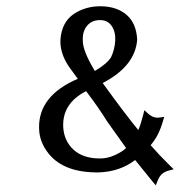

<svg xmlns="http://www.w3.org/2000/svg" viewBox="-20 -525 564 600"><path d="M408.7 -400.9Q402.3 -317.9 300.8 -265.6Q372.6 -166.5 412.1 -118.7Q419.4 -134.3 427.2 -165L431.2 -180.7L442.9 -169.9Q460 -154.8 478 -157.7L493.2 -159.7L488.8 -145Q475.6 -99.6 450.7 -71.3Q475.1 -43 510.7 -7.8L522.9 3.9L506.3 8.3Q482.4 14.6 473.1 38.6L466.8 54.2L456.1 41.5Q438 18.6 402.3 -24.9Q355 11.2 290 13.7Q181.6 15.6 132.8 -43.9Q102.1 -81.5 102.1 -126Q100.6 -226.1 223.1 -278.8Q192.4 -319.8 188 -328.6Q167 -365.2 168.9 -401.4Q172.9 -455.6 210.2 -481Q247.6 -506.3 296.9 -505.4Q346.2 -504.4 376.2 -478Q406.2 -451.7 408.7 -400.9ZM327.1 -346.2Q338.4 -370.6 340.1 -397.5Q341.8 -424.3 329.3 -443.4Q316.9 -462.4 291.7 -462.2Q266.6 -461.9 252.2 -444.6Q237.8 -427.2 238.8 -400.9Q236.8 -368.7 276.4 -303.2Q314.5 -325.7 327.1 -346.2ZM374 -62.5 314.5 -146Q289.1 -187.5 249 -240.2Q172.9 -201.2 177.7 -125.5Q181.2 -83 210.4 -56.6Q239.7 -30.3 290.5 -29.8Q315.4 -29.3 339.6 -40.5Q363.8 -51.8 374 -62.5Z"/></svg>

Font: RaghuMalayalamSans
Style: Regular
Weight: 400
Designer: Prof. R.K.Joshi and Rajith Kumar K. M.
Foundry: Centre for Development of Advanced Computing (C-DAC) Mumbai, (formerly NCST), Swathanthra Malayalam Computing (http://sm
Version: Version 2.2.0+20221109